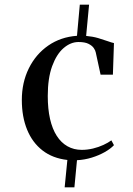

<svg xmlns="http://www.w3.org/2000/svg" viewBox="-20 -672 568 818"><path d="M73 -246Q73 -320.5 102.8 -380.8Q132.5 -441 185.5 -477.8Q238.5 -514.5 308 -519.5L320 -652H359.5L347 -519Q375 -516.5 398 -509.8Q421 -503 438.2 -496.8Q455.5 -490.5 465.5 -488.5L461 -354H408.5L388 -448.5Q386.5 -457 379.5 -467.2Q372.5 -477.5 357.2 -485.2Q342 -493 314.5 -493Q281 -493 251 -467.2Q221 -441.5 202.2 -390.2Q183.5 -339 183.5 -263Q183.5 -208 193.2 -165.2Q203 -122.5 221.8 -93.2Q240.5 -64 267.5 -48.8Q294.5 -33.5 328.5 -33.5Q352 -33.5 376 -39.2Q400 -45 420.5 -54.5Q441 -64 454.5 -74L465.5 -53.5Q451 -38 426.2 -24Q401.5 -10 370.8 -0.5Q340 9 308 10.5L297 126H255.5L267 9.5Q204.5 2.5 161.2 -31Q118 -64.5 95.5 -119.5Q73 -174.5 73 -246Z"/></svg>

Font: Merriweather 144pt
Style: Regular
Weight: 400
Version: Version 2.100